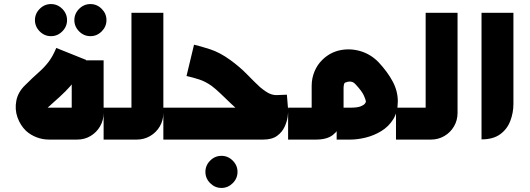

<svg xmlns="http://www.w3.org/2000/svg" viewBox="-20 -687 2607 945"><path d="M231 -509Q199 -509 175.5 -532.5Q152 -556 152 -588Q152 -620 175.5 -643.5Q199 -667 231 -667Q263 -667 286.5 -643.5Q310 -620 310 -588Q310 -556 286.5 -532.5Q263 -509 231 -509ZM425 -509Q393 -509 369.5 -532.5Q346 -556 346 -588Q346 -620 369.5 -643.5Q393 -667 425 -667Q457 -667 480.5 -643.5Q504 -620 504 -588Q504 -556 480.5 -532.5Q457 -509 425 -509Z M222 0Q189 0 159.5 -11.5Q130 -23 108 -43Q80 -70 66 -109.5Q52 -149 60.5 -192Q69 -235 105 -269Q142 -306 169.5 -330Q197 -354 218 -381Q239 -408 257 -451L404 -392Q386 -349 367 -318.5Q348 -288 326 -263Q304 -238 275.5 -212Q247 -186 210 -153Q205 -151 204.5 -151Q204 -151 205 -152Q207 -157 216 -157H352Q347 -153 342.5 -148.5Q338 -144 333 -139V-390H490V-131Q490 -95 472.5 -65Q455 -35 425.5 -17.5Q396 0 360 0Z M490 0V-157H645Q641 -153 636.5 -148.5Q632 -144 627 -139V-624H784V-131Q784 -95 766.5 -65Q749 -35 719 -17.5Q689 0 653 0Z M1070 238Q1038 238 1014.5 214.5Q991 191 991 159Q991 127 1014.5 103.5Q1038 80 1070 80Q1102 80 1125.5 103.5Q1149 127 1149 159Q1149 191 1125.5 214.5Q1102 238 1070 238Z M784 0V-157H1158Q1157 -154 1156 -150.5Q1155 -147 1154 -143Q1146 -151 1136.5 -159Q1127 -167 1118 -176Q1093 -200 1067.5 -224.5Q1042 -249 1022 -264Q991 -286 960 -296Q929 -306 898 -313L935 -467Q966 -460 1014 -444.5Q1062 -429 1113 -392Q1160 -358 1196.5 -320.5Q1233 -283 1260 -258Q1289 -234 1307.5 -226Q1326 -218 1344.5 -219Q1363 -220 1392 -221L1398 -148Q1399 -137 1396 -113.5Q1393 -90 1381 -63.5Q1369 -37 1344 -18.5Q1319 0 1275 0Z M1929 0V-157H1957V0ZM1398 0V-157H1532Q1527 -153 1522.5 -148.5Q1518 -144 1514 -139V-264Q1514 -302 1528 -335.5Q1542 -369 1567 -393Q1605 -430 1655 -440Q1705 -450 1755 -435Q1805 -420 1843 -381Q1887 -334 1912.5 -286.5Q1938 -239 1938 -188Q1938 -136 1915.5 -100Q1893 -64 1857 -42Q1821 -20 1780.5 -10Q1740 0 1704 0H1637V-157H1704Q1739 -157 1755 -163.5Q1771 -170 1776 -177Q1781 -184 1781 -187Q1781 -193 1771.5 -215.5Q1762 -238 1729 -273Q1722 -281 1714 -283.5Q1706 -286 1698.5 -285.5Q1691 -285 1684 -282Q1675 -281 1673 -271.5Q1671 -262 1671 -254V-156Q1671 -116 1659 -80.5Q1647 -45 1618 -22.5Q1589 0 1535 0Z M1938 0V-157H2093Q2089 -153 2084.5 -148.5Q2080 -144 2075 -139V-624H2232V-131Q2232 -95 2214.5 -65Q2197 -35 2167 -17.5Q2137 0 2101 0Z M2350 -1V-624H2507V-175Q2507 -132 2491.5 -91.5Q2476 -51 2441.5 -26Q2407 -1 2350 -1Z"/></svg>

Font: Mada ExtraBold
Style: Regular
Weight: 800
Designer: Khaled Hosny
Version: Version 1.5